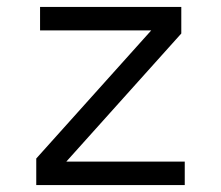

<svg xmlns="http://www.w3.org/2000/svg" viewBox="-20 -536 640 556"><path d="M85 0V-77L418 -448H96V-516H505V-439L172 -68H515V0Z"/></svg>

Font: iA Writer Duo V
Style: Regular
Weight: 400
Designer: Mike Abbink, Paul van der Laan, Pieter van Rosmalen, Oliver Reichenstein
Foundry: Information Architects Inc.
Version: Version 2.000